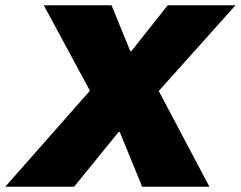

<svg xmlns="http://www.w3.org/2000/svg" viewBox="-65 -708 913 728"><path d="M-45 0 276 -364 101 -688H358L429 -514H433L571 -688H828L537 -363L729 0H474L389 -208H385L216 0Z"/></svg>

Font: Archivo SemiBold Black
Style: Italic
Weight: 900
Italic angle: -10°
Version: Version 2.001